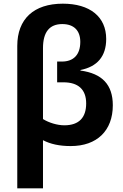

<svg xmlns="http://www.w3.org/2000/svg" viewBox="-20 -785 669 1045"><path d="M74 240H214V-22C254 -1 303 10 365 10C508 10 594 -74 594 -212C594 -324 536 -385 418 -401V-404C509 -422 558 -478 558 -573C558 -694 469 -765 322 -765C164 -765 74 -682 74 -535ZM330 -103C292 -103 246 -117 214 -137V-523C214 -610 249 -654 319 -654C381 -654 417 -620 417 -557C417 -488 381 -450 317 -450H291V-337H325C406 -337 449 -298 449 -222C449 -146 411 -103 330 -103Z"/></svg>

Font: Kathrein 75 Bold
Style: Regular
Weight: 700
Designer: Lazydogs Typefoundry, based on Open Sans by Ascender Corporation
Foundry: Lazydogs Typefoundry
Version: Version 1.003;PS 001.003;hotconv 1.0.88;makeotf.lib2.5.64775